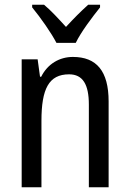

<svg xmlns="http://www.w3.org/2000/svg" viewBox="-20 -786 545 806"><path d="M217 -606H298C320 -652 368 -715 400 -755V-766H350C316 -735 292 -711 257 -673C226 -707 193 -743 165 -766H115V-755C151 -711 194 -650 217 -606ZM286 -547C230 -547 180 -518 153 -464H148L138 -537H71V0H154V-279C154 -413 185 -474 270 -474C328 -474 353 -431 353 -347V0H436V-360C436 -488 385 -547 286 -547Z"/></svg>

Font: Noto Sans Condensed
Style: Regular
Weight: 400
Width: 3
Designer: Monotype Design Team
Foundry: Monotype Imaging Inc.
Version: Version 2.013